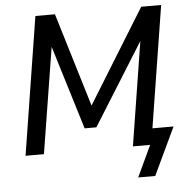

<svg xmlns="http://www.w3.org/2000/svg" viewBox="-58 -762 957 978"><g transform="rotate(-5 420.5 -272.5)"><path d="M609 160 684 0H596L684 -554L692 -550L419 -113H359L222 -560L231 -561L141 0H47L159 -705H259L411 -203L392 -206L700 -705H802L703 -83H811L696 160Z"/></g></svg>

Font: Nunito Sans 10pt SemiCondensed SemiBold
Style: Italic
Weight: 600
Width: 4
Italic angle: -9°
Designer: Vernon Adams
Foundry: Vernon Adams
Version: Version 3.101;gftools[0.9.27]